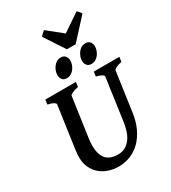

<svg xmlns="http://www.w3.org/2000/svg" viewBox="-242 -1141 1137 1277"><g transform="rotate(-30 326.0 -502.5)"><path d="M647 -579.6Q616.2 -572.8 601.1 -564.5Q585.9 -556.2 585 -549.3L542.5 -250Q533.7 -186 510.3 -136.5Q486.8 -86.9 452.9 -53.2Q418.9 -19.5 376 -2.2Q333 15.1 284.7 15.1Q244.6 15.1 208.5 2.9Q172.4 -9.3 145 -32.7Q117.7 -56.2 101.6 -90.6Q85.4 -125 85.4 -169.9Q85.4 -195.8 89.8 -226.1L135.7 -549.3Q136.7 -555.2 123.5 -564Q110.4 -572.8 78.6 -579.6L83 -615.2H318.4L313.5 -579.6Q282.7 -572.8 265.6 -564.5Q248.5 -556.2 247.6 -549.3L204.6 -249Q202.6 -234.9 201.4 -220.7Q200.2 -206.5 200.2 -193.8Q200.2 -125.5 229.7 -91.1Q259.3 -56.6 320.8 -56.6Q352.5 -56.6 376.5 -69.8Q400.4 -83 417.5 -106.2Q434.6 -129.4 445.1 -160.9Q455.6 -192.4 460.4 -229L505.4 -549.3Q505.9 -552.2 503.2 -556.2Q500.5 -560.1 494.1 -564Q487.8 -567.9 477.1 -572Q466.3 -576.2 450.7 -579.6L455.6 -615.2H651.9ZM357.4 -757.3Q357.4 -742.7 352.1 -726.6Q346.7 -710.4 336.7 -697Q326.7 -683.6 312 -675Q297.4 -666.5 279.3 -666.5Q255.9 -666.5 244.9 -681.4Q233.9 -696.3 233.9 -715.3Q233.9 -730 239.3 -745.8Q244.6 -761.7 254.6 -775.4Q264.6 -789.1 278.8 -797.9Q293 -806.6 311 -806.6Q334.5 -806.6 345.9 -791.7Q357.4 -776.9 357.4 -757.3ZM546.4 -757.3Q546.4 -742.7 541 -726.6Q535.6 -710.4 525.6 -697Q515.6 -683.6 501 -675Q486.3 -666.5 468.3 -666.5Q445.3 -666.5 434.1 -681.4Q422.9 -696.3 422.9 -715.3Q422.9 -730 428.2 -745.8Q433.6 -761.7 443.6 -775.4Q453.6 -789.1 467.8 -797.9Q481.9 -806.6 500 -806.6Q523.4 -806.6 534.9 -791.7Q546.4 -776.9 546.4 -757.3ZM441.9 -833H375L273.4 -987.3Q280.3 -996.6 289.8 -1005.4Q299.3 -1014.2 306.6 -1020L420.9 -927.7L556.6 -1020Q562.5 -1014.6 570.6 -1005.6Q578.6 -996.6 583.5 -987.3Z"/></g></svg>

Font: Gentium Basic
Style: Bold Italic
Weight: 700
Italic angle: -8°
Designer: J. Victor Gaultney and Annie Olsen
Foundry: SIL International
Version: Version 1.102; 2013; Maintenance release